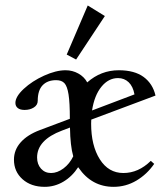

<svg xmlns="http://www.w3.org/2000/svg" viewBox="-20 -687 626 718"><path d="M264.6 -464.4 229.5 -482.9 308.1 -666.5 372.1 -627ZM147 11.7Q96.2 11.7 64.2 -16.8Q32.2 -45.4 32.2 -89.8Q32.2 -126.5 57.4 -154.8Q82.5 -183.1 129.4 -200.7L241.2 -242.7Q241.2 -303.2 236.3 -334Q231.4 -364.7 220.9 -376Q210.4 -387.2 189.9 -387.2Q157.7 -387.2 139.4 -368.2Q121.1 -349.1 121.1 -310.1Q121.1 -294.4 106.7 -285.2Q92.3 -275.9 71.8 -275.9Q55.2 -275.9 46.4 -283Q37.6 -290 37.6 -302.2Q37.6 -325.7 68.8 -354.7Q100.1 -383.8 144.8 -404.1Q189.5 -424.3 225.1 -424.3Q251 -424.3 272.9 -412.1Q294.9 -399.9 306.2 -378.9Q357.4 -424.3 424.3 -424.3Q482.9 -424.3 517.1 -399.2Q551.3 -374 561.5 -329.6L321.3 -239.7Q320.8 -234.9 320.8 -224.6Q320.8 -142.6 353.3 -91.3Q385.7 -40 441.4 -40Q497.6 -40 543.9 -85.4L556.6 -74.2Q529.8 -35.2 490.2 -11.7Q450.7 11.7 404.8 11.7Q323.2 11.7 273.9 -59.6Q273.4 -60.1 272.9 -60.8Q272.5 -61.5 272.5 -62Q250 -27.3 217.3 -7.8Q184.6 11.7 147 11.7ZM421.4 -395Q385.7 -395 359.4 -362.8Q333 -330.6 324.2 -273.9L482.9 -334Q477.5 -363.8 461.2 -379.4Q444.8 -395 421.4 -395ZM118.7 -98.1Q118.7 -72.8 133.3 -56.4Q147.9 -40 170.9 -40Q194.3 -40 217.3 -57.1Q240.2 -74.2 253.9 -102.5Q242.7 -141.6 241.7 -210L211.9 -198.7Q118.7 -163.6 118.7 -98.1Z"/></svg>

Font: Elstob 18pt Medium
Style: Regular
Weight: 500
Designer: Peter S. Baker
Version: Version 1.015